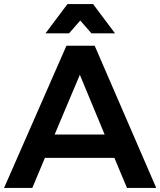

<svg xmlns="http://www.w3.org/2000/svg" viewBox="-21 -925 789 945"><path d="M604 0 542 -148H200L138 0H-1L306 -700H445L748 0ZM248 -263H494L372 -557ZM545 -761H429L374 -824L319 -761H203L311 -905H437Z"/></svg>

Font: Montserrat Medium
Style: Regular
Weight: 500
Designer: Julieta Ulanovsky
Foundry: Julieta Ulanovsky
Version: Version 6.001